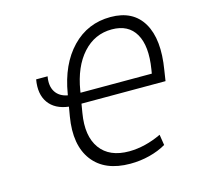

<svg xmlns="http://www.w3.org/2000/svg" viewBox="-108 -852 1013 978"><g transform="rotate(-15 399.0 -363.0)"><path d="M109 -528.4H169.4Q160.5 -479 180.2 -447.6Q199.9 -416.2 244 -408L245.4 -415.8Q270.2 -565.7 353 -651.5Q435.7 -737.2 556.5 -737.2Q675.1 -737.2 726.6 -649.7Q778.1 -562.1 751.8 -404.5L743.3 -349.1H300.1L292.3 -302.2Q272.4 -184.3 320.7 -117.7Q369 -51.1 473.7 -51.5Q557.2 -52.2 643.5 -93L652.3 -36.9Q613.6 -14.2 564.1 -1.6Q514.6 11 462.4 11Q327.8 11 264.7 -72.3Q201.7 -155.5 225.9 -301.1L234.4 -350.9Q162.3 -359.7 129.1 -406.4Q95.9 -453.1 109 -528.4ZM309.7 -404.1H685.7L689.3 -425.8Q708.5 -544.7 671.2 -609.7Q633.9 -674.7 546.5 -674.7Q456 -674.7 393.6 -605.6Q331.3 -536.6 311.4 -415.1Z"/></g></svg>

Font: Karasuma Gothic
Style: Light Italic
Weight: 300
Italic angle: 9.39998°
Designer: Rasmus Andersson / Ryoko Nishizuka
Foundry: rsms
Version: Version 1.00